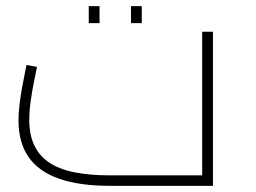

<svg xmlns="http://www.w3.org/2000/svg" viewBox="-20 -603 830 623"><path d="M337 0Q238 0 172 -23Q106 -46 73 -93Q40 -140 40 -213Q40 -236 43.5 -265Q47 -294 52 -321Q57 -348 61 -367.5Q65 -387 66 -392L100 -386Q96 -366 90 -336.5Q84 -307 79.5 -274.5Q75 -242 75 -213Q75 -167 90.5 -133Q106 -99 137.5 -77Q169 -55 218.5 -44.5Q268 -34 337 -34H636V-500H671V0ZM268 -528V-583H303V-528ZM405 -528V-583H440V-528Z"/></svg>

Font: Cairo Play ExtraLight
Style: Regular
Weight: 250
Version: Version 3.119